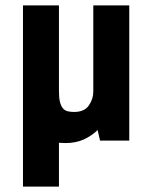

<svg xmlns="http://www.w3.org/2000/svg" viewBox="-20 -520 563 710"><path d="M65 170V-500H198V-182Q198 -157 202 -142Q206 -127 213 -119Q220 -111 230.5 -108.5Q241 -106 254 -106Q292 -106 308.5 -130Q325 -154 325 -181V-500H458V0H350L341 -39Q318 -17 289 -4Q260 9 222 9Q215 9 209 8.5Q203 8 198 8V170Z"/></svg>

Font: Share
Style: Bold
Weight: 700
Designer: Ralph du Carrois
Version: Version 1.002